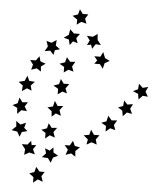

<svg xmlns="http://www.w3.org/2000/svg" viewBox="-20 -323 358 413"><path d="M299 -136 293 -126 298 -115 287 -117 278 -109 277 -121 266 -127 277 -131 279 -143 287 -134ZM266 -99 260 -89 264 -78 253 -81 244 -73 243 -85 234 -92 245 -95 247 -107 254 -98ZM232 -64 225 -54 228 -43 217 -47 207 -40 208 -52 198 -59 209 -62 213 -74 220 -64ZM194 -32 186 -23 188 -12 177 -17 166 -12 169 -23 160 -32 172 -33 176 -44 182 -33ZM152 -6 142 2V14L133 7L121 10L126 -1L119 -11L130 -10L137 -20L141 -9ZM105 12 94 16 89 27 83 17 70 15 79 7 77 -4 87 1 95 -6V5ZM55 9 43 5 32 10 34 -2 27 -13 39 -12 47 -20 48 -11H58L51 -2ZM22 -29 17 -40 5 -43 15 -51V-63L24 -55L36 -59L32 -48L39 -41L27 -39ZM17 -78V-91L7 -97L18 -101L22 -113L28 -103H40L33 -94L38 -84L26 -86ZM27 -127 29 -139 20 -147 33 -149 39 -160 43 -149 55 -147 46 -139 48 -128 38 -133ZM47 -173 51 -184 45 -194 57 -193 65 -202 67 -191 78 -186 68 -180V-169L59 -176ZM76 -213 83 -223 80 -235 91 -231 102 -237 100 -225 109 -217 98 -215 95 -205 88 -214ZM117 -242 128 -248 131 -260 139 -251 152 -250 144 -241 147 -230 137 -234 130 -226 128 -238ZM167 -246 180 -244 190 -250V-237L197 -226L186 -228L178 -218L176 -227L167 -226L173 -236ZM202 -211 206 -198 216 -192 205 -187 201 -175 195 -185 183 -186 189 -193 183 -202 196 -201ZM61 63 51 70 52 58 43 50 54 47 58 36 65 46 76 47 69 56 72 68ZM87 -32 77 -25 78 -37 69 -44 81 -47 85 -58 91 -48H103L95 -39L98 -27ZM100 -79 91 -72V-84L82 -92L94 -94L98 -106L104 -95H116L108 -86L111 -74ZM114 -126 104 -120 105 -132 95 -139 107 -142 111 -153 117 -143 129 -142 121 -133 124 -122ZM127 -173 117 -167 118 -179 108 -186 120 -189 124 -200 131 -190H142L135 -180L138 -169ZM155 -276 145 -270 146 -281 136 -289 148 -292 152 -303 158 -293 170 -292 163 -283 166 -272Z"/></svg>

Font: Santa christmas start
Style: Regular
Weight: 400
Designer: MUHAMMAD YONI
Version: Version 001.000